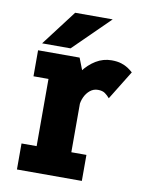

<svg xmlns="http://www.w3.org/2000/svg" viewBox="-79 -736 607 793"><g transform="rotate(10 225.0 -339.5)"><path d="M187.7 -291.7Q187.7 -333.7 200.3 -373.1Q212.9 -412.6 235.8 -443.9Q258.7 -475.1 289.1 -493.6Q319.5 -512 354.6 -512Q378.6 -512 395.6 -506.5Q412.6 -501 424.5 -493Q436.4 -485 444.7 -477.3L369.7 -355.6Q361.1 -365.9 350 -374Q339 -382 320 -382Q301.4 -382 287.2 -370.4Q273 -358.9 264.5 -340.7Q256.1 -322.5 254.9 -302.1ZM256.1 -109.1H319.4V0H47.2V-109.1H110.6V-390.9H47.7V-500H221.9L256.1 -412.1ZM59.1 -531.1 171.7 -679.2H329.1L178.4 -531.1Z"/></g></svg>

Font: League Mono Thin Condensed
Style: Regular
Weight: 100
Width: 1
Designer: Tyler Finck
Foundry: The League of Moveable Type / Tyler Finck
Version: Version 2.300;RELEASE